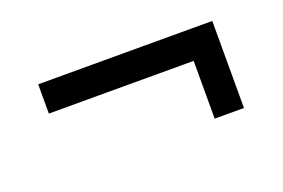

<svg xmlns="http://www.w3.org/2000/svg" viewBox="-46 -412 672 456"><g transform="rotate(-20 290.0 -184.0)"><path d="M69 -294H509V-74H435V-220H69Z"/></g></svg>

Font: Actor
Style: Regular
Weight: 400
Designer: Thomas Junold
Foundry: Thomas Junold
Version: Version 1.001